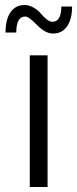

<svg xmlns="http://www.w3.org/2000/svg" viewBox="-20 -747 309 767"><path d="M192 -613Q161 -613 128 -647Q95 -681 81 -681Q45 -681 45 -617H2Q2 -669 22 -698Q42 -727 78 -727Q97 -727 114.5 -716.5Q132 -706 142.5 -693.5Q153 -681 165.5 -670.5Q178 -660 189 -660Q225 -660 225 -721H268Q268 -671 248 -642Q228 -613 192 -613ZM99 0V-526H170V0Z"/></svg>

Font: Montserrat Alternates
Style: Regular
Weight: 400
Designer: Julieta Ulanovsky
Foundry: Julieta Ulanovsky
Version: Version 7.200;PS 007.200;hotconv 1.0.88;makeotf.lib2.5.64775